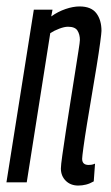

<svg xmlns="http://www.w3.org/2000/svg" viewBox="-25 -566 345 596"><path d="M80 -536H138L134 -515Q155 -530 178.5 -538Q202 -546 222 -546Q258 -546 274 -525Q290 -504 290 -470Q290 -464 286 -434Q282 -404 275 -361Q268 -318 260 -271Q252 -224 245 -181Q238 -138 234 -108.5Q230 -79 230 -73Q230 -54 250 -54Q253 -54 258 -54.5Q263 -55 270 -58L266 -3Q254 4 242 7Q230 10 218 10Q194 10 179 -5Q164 -20 164 -43Q164 -53 168.5 -84.5Q173 -116 179.5 -159Q186 -202 193.5 -249Q201 -296 207.5 -337.5Q214 -379 218.5 -407.5Q223 -436 223 -442Q223 -459 215.5 -471Q208 -483 186 -483Q175 -483 159 -477Q143 -471 131 -463L58 0H-5Z"/></svg>

Font: Georama ExtraCondensed
Style: Italic
Weight: 400
Width: 2
Italic angle: -9°
Designer: Jean-Baptiste Levee
Foundry: Production Type
Version: Version 1.000